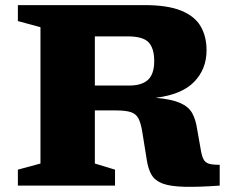

<svg xmlns="http://www.w3.org/2000/svg" viewBox="-20 -727 914 752"><path d="M50 -644.5V-707H545.5Q636.5 -707 689.8 -685.2Q743 -663.5 766 -623.8Q789 -584 789 -530Q789 -456.5 740.5 -406.5Q692 -356.5 589.5 -344Q651.5 -338.5 685 -324Q718.5 -309.5 732.8 -283.8Q747 -258 752.5 -219L765 -148.5Q769.5 -118.5 776.5 -104.2Q783.5 -90 798.2 -85.8Q813 -81.5 840.5 -81.5V0Q754.5 6 700.8 4.5Q647 3 617.2 -8Q587.5 -19 574 -41.5Q560.5 -64 555 -100L537.5 -209Q532 -244 522.5 -262.5Q513 -281 492.5 -287.8Q472 -294.5 433.5 -294.5H351.5V-86.5L430.5 -62.5V0H50V-62.5L138.5 -86.5V-620.5ZM486.5 -392Q535.5 -392 559.8 -414.5Q584 -437 584 -488Q584 -537.5 562.2 -561Q540.5 -584.5 480 -584.5H351.5V-392Z"/></svg>

Font: Newsreader 6pt
Style: Bold
Weight: 700
Designer: Hugues Gentile
Foundry: Production Type
Version: Version 1.003; ttfautohint (v1.8.3)